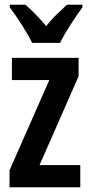

<svg xmlns="http://www.w3.org/2000/svg" viewBox="-20 -852 376 806"><path d="M115 -672H232C253 -715 296 -781 326 -821V-832H261C232 -804 204 -782 174 -742C145 -778 110 -812 87 -832H21V-821C53 -779 96 -712 115 -672ZM317 -66V-159H146L310 -532V-609H30V-516H187L20 -137V-66Z"/></svg>

Font: Noto Sans Malayalam UI ExtraCondensed SemiBold
Style: Regular
Weight: 600
Width: 2
Designer: Jelle Bosma - Monotype Design Team
Foundry: Monotype Imaging Inc.
Version: Version 2.104